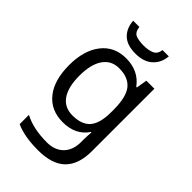

<svg xmlns="http://www.w3.org/2000/svg" viewBox="-285 -842 1184 1184"><g transform="rotate(45 307.5 -250.0)"><path d="M275 -546Q328 -546 370.5 -526Q413 -506 443 -465H448L460 -536H530V9Q530 124 471.5 182Q413 240 290 240Q172 240 97 206V125Q176 167 295 167Q364 167 403.5 126.5Q443 86 443 16V-5Q443 -17 444 -39.5Q445 -62 446 -71H442Q388 10 276 10Q172 10 113.5 -63Q55 -136 55 -267Q55 -395 113.5 -470.5Q172 -546 275 -546ZM287 -472Q220 -472 183 -418.5Q146 -365 146 -266Q146 -167 182.5 -114.5Q219 -62 289 -62Q370 -62 407 -105.5Q444 -149 444 -246V-267Q444 -377 406 -424.5Q368 -472 287 -472ZM452 -740Q447 -680 406.5 -643Q366 -606 294 -606Q220 -606 182.5 -642.5Q145 -679 141 -740H195Q200 -699 225 -688Q250 -677 296 -677Q335 -677 363.5 -689Q392 -701 397 -740Z"/></g></svg>

Font: Noto Sans Gunjala Gondi Semibold
Style: Regular
Weight: 600
Designer: Ek Type
Foundry: Ek Type
Version: Version 1.004; ttfautohint (v1.8.4.7-5d5b)